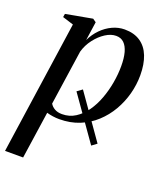

<svg xmlns="http://www.w3.org/2000/svg" viewBox="-148 -621 818 967"><g transform="rotate(20 261.0 -137.5)"><path d="M420.5 60 393.5 80 230.5 -151.5 258 -171.5ZM-5 253.5 98.5 -461.5 39.5 -480 42.5 -498 184.5 -524 202.5 -511.5 188 -411Q204.5 -445.5 230.2 -471.8Q256 -498 287.8 -512.8Q319.5 -527.5 353 -527.5Q403.5 -527.5 437.5 -504.5Q471.5 -481.5 488.2 -438.8Q505 -396 505 -337Q505 -286.5 491.8 -236.8Q478.5 -187 452.8 -142.5Q427 -98 389.5 -63.5Q352 -29 303.5 -9.5Q255 10 196.5 10Q179.5 10 162 7.5Q144.5 5 129 0.5L92 253.5ZM136.5 -51.5Q145 -37 161 -27.8Q177 -18.5 201 -18.5Q240.5 -18.5 272 -38.8Q303.5 -59 327.5 -93Q351.5 -127 367.2 -169.8Q383 -212.5 391 -258.5Q399 -304.5 399 -347.5Q399 -390.5 390.8 -420.5Q382.5 -450.5 366 -466.5Q349.5 -482.5 323.5 -482.5Q296 -482.5 266.8 -463.8Q237.5 -445 213.8 -414Q190 -383 179.5 -345.5Z"/></g></svg>

Font: Merriweather 120pt
Style: Italic
Weight: 400
Italic angle: -7.8°
Version: Version 2.101